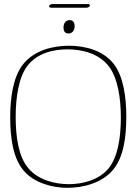

<svg xmlns="http://www.w3.org/2000/svg" viewBox="-20 -898 656 927"><path d="M216.8 -867.2C216.8 -863.3 220.7 -860.8 226.6 -860.8H397.5C404.8 -860.8 414.1 -865.2 414.1 -872.1C414.1 -876 410.2 -878.4 404.3 -878.4H233.4C226.1 -878.4 216.8 -874 216.8 -867.2ZM286.6 -766.6C286.6 -754.4 289.1 -736.3 310.1 -736.3C329.1 -736.3 335.9 -750.5 337.9 -756.3C339.4 -760.7 340.3 -766.1 340.3 -771C340.3 -783.2 337.4 -800.8 316.4 -800.8C297.4 -800.8 291 -786.6 289.1 -780.8C287.6 -776.4 286.6 -771.5 286.6 -766.6ZM306.2 -659.7C374.5 -659.7 457 -641.1 505.9 -577.1C548.8 -521 563.5 -423.3 563.5 -330.6C563.5 -232.9 548.8 -138.2 502.9 -83.5C456.5 -28.3 377.4 -8.8 312.5 -8.8C247.6 -8.8 165 -27.8 116.7 -85.9C69.3 -142.1 55.7 -236.8 55.7 -334.5C55.7 -427.2 70.3 -525.4 112.3 -580.1C159.2 -641.6 237.3 -659.7 306.2 -659.7ZM312.5 -677.2C237.8 -677.2 144 -656.2 89.4 -585C42.5 -523.4 29.3 -424.3 29.3 -330.6C29.3 -231.9 43 -135.3 93.3 -75.2C145.5 -13.2 234.4 8.8 306.2 8.8C377.9 8.8 471.2 -12.7 525.4 -77.6C577.1 -139.2 589.8 -235.8 589.8 -334.5C589.8 -428.2 576.2 -527.8 530.3 -587.9C477.5 -656.7 387.7 -677.2 312.5 -677.2Z"/></svg>

Font: WireWyrm
Style: Light
Weight: 200
Version: Version 001.000